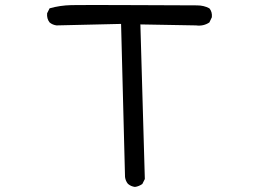

<svg xmlns="http://www.w3.org/2000/svg" viewBox="-20 -695 1040 758"><path d="M512.7 43Q497.1 41 485.4 31.2Q475.6 19.5 473.6 3.9L458 -600.6L203.1 -594.7Q187.5 -596.7 175.8 -606.4Q164.1 -621.1 166 -642.6L175.8 -662.1Q216.8 -673.8 262.2 -674.8Q307.6 -675.8 518.6 -674.8Q729.5 -673.8 757.3 -673.8Q785.2 -673.8 806.6 -662.1Q818.4 -648.4 816.4 -627L806.6 -606.4Q783.2 -590.8 753.9 -594.7L534.2 -598.6L551.8 11.7L542 31.2Q528.3 41 512.7 43Z"/></svg>

Font: NaikaiFont
Style: Regular-Lite
Weight: 400
Version: Version 1.67